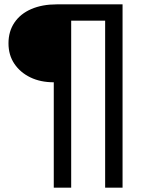

<svg xmlns="http://www.w3.org/2000/svg" viewBox="-20 -762 688 882"><path d="M227 100V-384Q166 -384 119.5 -406.5Q73 -429 46 -469Q19 -509 19 -563Q19 -618 46.5 -658.5Q74 -699 124 -720.5Q174 -742 241 -742H543V100H463V-667H307V100Z"/></svg>

Font: Montserrat Z Med
Style: Regular
Weight: 500
Designer: Julieta Ulanovsky
Foundry: Julieta Ulanovsky
Version: Version 8.000